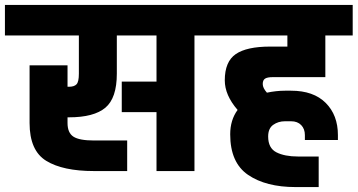

<svg xmlns="http://www.w3.org/2000/svg" viewBox="-30 -694 1451 779"><path d="M849 -674V-550H759V0H605V-239H464V-363H605V-550H444V-395Q444 -296 397.5 -257Q351 -218 250 -218H244V-195Q244 -155 268 -139.5Q292 -124 351 -124H486V0H351Q225 0 157.5 -41.5Q90 -83 90 -195V-429H244V-342H250Q271 -342 280.5 -352Q290 -362 290 -395V-550H-10V-674Z M1036 -353Q1036 -337 1053 -318Q1091 -326 1126 -326H1151Q1242 -326 1291.5 -276.5Q1341 -227 1341 -146V-126H1207V-146Q1207 -171 1192 -186.5Q1177 -202 1151 -202H1126Q1099 -202 1078.5 -187.5Q1058 -173 1058 -140Q1058 -93 1091.5 -76Q1125 -59 1179 -59H1263V65H1169Q1049 65 976.5 15.5Q904 -34 904 -149Q904 -207 934 -248Q882 -308 882 -368Q882 -444 926.5 -474.5Q971 -505 1066 -505H1136V-550H829V-674H1401V-550H1290V-381H1076Q1055 -381 1045.5 -375Q1036 -369 1036 -353Z"/></svg>

Font: Biryani Black
Style: Regular
Weight: 900
Designer: Dan Reynolds and Mathieu Reguer
Foundry: Dan Reynolds and Mathieu Reguer
Version: Version 1.004; ttfautohint (v1.1) -l 5 -r 5 -G 72 -x 0 -D la